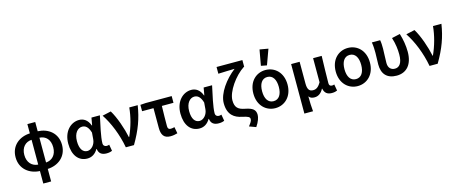

<svg xmlns="http://www.w3.org/2000/svg" viewBox="-50 -1551 5979 2506"><g transform="rotate(-15 2940.0 -298.0)"><path d="M41 -246C41 -87 162 3 302 9V178H408V9C548 3 669 -87 669 -246C669 -406 550 -494 408 -500V-625H302V-500C162 -494 41 -405 41 -246ZM302 -413V-78C220 -83 159 -143 159 -246C159 -349 220 -409 302 -413ZM550 -246C550 -143 490 -83 408 -78V-413C493 -409 550 -350 550 -246Z M944 12C1004 12 1053 -18 1088 -78H1092C1100 -14 1140 12 1204 12C1238 12 1263 5 1279 -3L1264 -89C1253 -85 1241 -82 1231 -82C1204 -82 1183 -97 1183 -130C1183 -212 1220 -370 1246 -491H1132L1114 -390H1110C1080 -472 1025 -503 967 -503C854 -503 751 -406 751 -240C751 -80 828 12 944 12ZM869 -241C869 -354 926 -408 983 -408C1026 -408 1064 -382 1088 -300L1081 -212C1076 -141 1024 -83 970 -83C908 -83 869 -137 869 -241Z M1279 -477C1361 -354 1432 -181 1465 0H1575C1680 -178 1730 -319 1757 -491H1643C1632 -369 1596 -236 1542 -118H1538C1514 -236 1456 -406 1396 -503Z M1792 -400H1946V-134C1946 -43 1976 12 2066 12C2103 12 2136 5 2162 -3L2146 -90C2127 -85 2111 -82 2094 -82C2069 -82 2055 -94 2055 -128C2055 -206 2056 -302 2059 -400H2216V-491H1864L1792 -486Z M2460 12C2520 12 2569 -18 2604 -78H2608C2616 -14 2656 12 2720 12C2754 12 2779 5 2795 -3L2780 -89C2769 -85 2757 -82 2747 -82C2720 -82 2699 -97 2699 -130C2699 -212 2736 -370 2762 -491H2648L2630 -390H2626C2596 -472 2541 -503 2483 -503C2370 -503 2267 -406 2267 -240C2267 -80 2344 12 2460 12ZM2385 -241C2385 -354 2442 -408 2499 -408C2542 -408 2580 -382 2604 -300L2597 -212C2592 -141 2540 -83 2486 -83C2424 -83 2385 -137 2385 -241Z M3032 8C3115 26 3135 37 3135 66C3135 92 3119 112 3088 153L3178 186C3220 126 3237 68 3237 36C3237 -35 3196 -64 3099 -83C3009 -100 2967 -134 2967 -231C2967 -349 3096 -532 3224 -615H3229V-706H2880V-615C2942 -619 3053 -620 3101 -622C2970 -522 2848 -358 2848 -225C2848 -63 2937 -12 3032 8Z M3254 -245C3254 -82 3361 12 3485 12C3609 12 3716 -82 3716 -245C3716 -410 3609 -503 3485 -503C3361 -503 3254 -410 3254 -245ZM3372 -245C3372 -344 3411 -409 3485 -409C3559 -409 3598 -344 3598 -245C3598 -146 3559 -82 3485 -82C3411 -82 3372 -146 3372 -245ZM3521 -556 3596 -762 3481 -782 3443 -571Z M3830 178H3947C3940 105 3939 58 3938 -26C3957 2 3984 8 4016 8C4064 8 4106 -20 4135 -76H4139C4150 -17 4185 12 4247 12C4281 12 4302 6 4320 -2L4305 -88C4295 -84 4283 -82 4275 -82C4251 -82 4235 -93 4235 -123C4235 -222 4240 -368 4243 -491H4127V-166C4091 -103 4059 -87 4020 -87C3968 -87 3945 -120 3945 -198V-491H3830Z M4367 -245C4367 -82 4474 12 4598 12C4722 12 4829 -82 4829 -245C4829 -410 4722 -503 4598 -503C4474 -503 4367 -410 4367 -245ZM4485 -245C4485 -344 4524 -409 4598 -409C4672 -409 4711 -344 4711 -245C4711 -146 4672 -82 4598 -82C4524 -82 4485 -146 4485 -245Z M4931 -348C4931 -296 4927 -243 4927 -190C4927 -64 4992 12 5124 12C5260 12 5342 -84 5342 -252C5342 -336 5327 -421 5302 -503L5190 -478C5218 -388 5226 -316 5226 -247C5226 -133 5186 -82 5125 -82C5076 -82 5035 -112 5035 -182C5035 -245 5041 -325 5041 -373C5041 -418 5040 -457 5033 -491H4921C4930 -438 4931 -387 4931 -348Z M5383 -477C5465 -354 5536 -181 5569 0H5679C5784 -178 5834 -319 5861 -491H5747C5736 -369 5700 -236 5646 -118H5642C5618 -236 5560 -406 5500 -503Z"/></g></svg>

Font: DAIFUKU Sans Semibold
Style: Regular
Weight: 600
Designer: Original font ‘Source Sans 3’ : Paul D. Hunt
Foundry: Daifuku
Version: Version 1.000